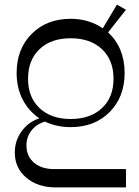

<svg xmlns="http://www.w3.org/2000/svg" viewBox="-20 -609 601 829"><path d="M285.2 -60.1Q224.6 -60.1 173.8 -84Q137.2 -72.8 115.7 -45.2Q94.2 -17.6 94.2 19Q94.2 65.4 126.7 93.3Q159.2 121.1 213.9 121.1H523.9V200.2H221.2Q143.1 200.2 93.5 158.2Q43.9 116.2 43.9 49.8Q43.9 -1.5 73.2 -42Q102.5 -82.5 149.9 -98.1Q103.5 -129.4 77.6 -179.9Q51.8 -230.5 51.8 -293.9Q51.8 -397.5 116.7 -462.6Q181.6 -527.8 285.2 -527.8Q363.3 -527.8 423.8 -486.8L484.9 -588.9L523.9 -566.9L446.8 -469.2Q518.1 -402.8 518.1 -293.9Q518.1 -190.4 453.4 -125.2Q388.7 -60.1 285.2 -60.1ZM285.2 -95.2Q370.1 -95.2 420.2 -142.1Q470.2 -189 470.2 -269Q470.2 -349.6 420.2 -396.7Q370.1 -443.8 285.2 -443.8Q200.2 -443.8 150.6 -396.7Q101.1 -349.6 101.1 -269Q101.1 -189 150.9 -142.1Q200.7 -95.2 285.2 -95.2Z"/></svg>

Font: Ribes
Style: Regular
Weight: 400
Designer: Luigi Gorlero
Foundry: Collletttivo
Version: Version 2.100;Glyphs 3.2 (3217)